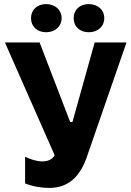

<svg xmlns="http://www.w3.org/2000/svg" viewBox="-20 -908 640 941"><path d="M206 -750C249 -750 282 -778 282 -819C282 -860 249 -888 206 -888C162 -888 132 -860 132 -819C132 -778 162 -750 206 -750ZM415 -750C459 -750 491 -778 491 -819C491 -860 459 -888 415 -888C371 -888 341 -860 341 -819C341 -778 371 -750 415 -750ZM221 13C317 13 373 -44 406 -140L600 -700H444L335 -310H324L174 -700H4L248 -147C237 -127 215 -117 188 -117C159 -117 126 -128 103 -140V-9C141 6 182 13 221 13Z"/></svg>

Font: Fixel Text Bold
Style: Bold
Weight: 700
Width: 4
Designer: AlfaBravo + MacPaw
Foundry: Kyrylo Tkachov, Marchela Mozhyna, Serhii Makarenko, Maria Weinstein, Zakhar Kryvoshyya
Version: Version 1.211